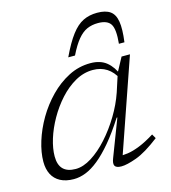

<svg xmlns="http://www.w3.org/2000/svg" viewBox="-109 -808 805 906"><g transform="rotate(-15 293.5 -355.0)"><path d="M344.5 -38 413.5 -218H410Q368.5 -153.5 331.8 -110Q295 -66.5 262.2 -40Q229.5 -13.5 199.5 -1.8Q169.5 10 141 10Q102 10 75.2 -4.2Q48.5 -18.5 35.2 -44.5Q22 -70.5 22 -106Q22 -151.5 38.5 -204.8Q55 -258 85.2 -309.8Q115.5 -361.5 157.2 -404.2Q199 -447 249.2 -472.8Q299.5 -498.5 356 -498.5Q405 -498.5 435 -473.8Q465 -449 481 -406.5L474.5 -390Q455.5 -427.5 426.5 -446Q397.5 -464.5 359 -464.5Q314 -464.5 272.5 -441Q231 -417.5 196 -378.8Q161 -340 134.8 -293.8Q108.5 -247.5 94.2 -201.2Q80 -155 80 -117Q80 -75 100.5 -54.5Q121 -34 161.5 -34Q198.5 -34 239.8 -60Q281 -86 320 -129.5Q359 -173 390.8 -225.8Q422.5 -278.5 441 -332.5L470 -422L507 -490.5H548L384.5 -19L371 -40Q391 -38 417 -41.8Q443 -45.5 476.2 -58.8Q509.5 -72 551 -98L563 -77Q495 -24.5 447.2 -7.2Q399.5 10 373 10Q348 10 341.2 -1.5Q334.5 -13 344.5 -38ZM440 -672Q410 -672 386.2 -661.5Q362.5 -651 340.8 -625Q319 -599 296 -552H263Q294 -617.5 321.8 -654Q349.5 -690.5 379.8 -705.2Q410 -720 448.5 -720Q489.5 -720 511.8 -704.2Q534 -688.5 540 -652Q546 -615.5 537.5 -552H510.5Q517.5 -622 501.5 -647Q485.5 -672 440 -672Z"/></g></svg>

Font: Newsreader 9pt Light
Style: Italic
Weight: 300
Italic angle: -17°
Designer: Hugues Gentile
Foundry: Production Type
Version: Version 1.003